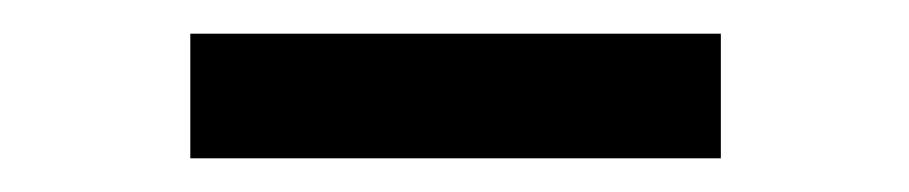

<svg xmlns="http://www.w3.org/2000/svg" viewBox="-20 -710 540 114"><path d="M93 -616V-690H408V-616Z"/></svg>

Font: NunitoSans3
Style: Bold
Weight: 700
Designer: Vernon Adams
Foundry: Vernon Adams
Version: Version 3.101;gftools[0.9.27]